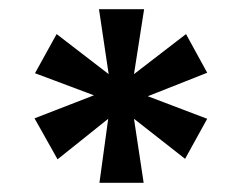

<svg xmlns="http://www.w3.org/2000/svg" viewBox="-20 -742 525 417"><path d="M196 -345 215 -484 105 -396 55 -485 184 -535 56 -583 103 -668 216 -581 195 -722H293L271 -581L384 -668L430 -584L301 -533L430 -484L382 -397L271 -484L292 -345Z"/></svg>

Font: DM Sans 36pt
Style: Bold
Weight: 700
Version: Version 4.004;gftools[0.9.30]